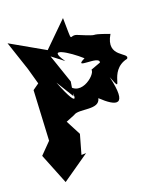

<svg xmlns="http://www.w3.org/2000/svg" viewBox="-123 -852 842 1016"><g transform="rotate(-15 297.5 -344.0)"><path d="M197 -230 244 -254C275 -282 383 -243 391 -307C474 -241 535 -225 478 -399C537 -276 473 -432 592 -469C617 -501 483 -499 541 -619C403 -656 512 -614 367 -660C323 -671 337 -608 320 -765L198 -622L2 -712L71 -553L104 -465L71 -437L81 -157L25 -89L109 77L253 -43L227 -40L248 -150ZM395 -462C407 -432 290 -320 242 -437C282 -360 291 -255 198 -444L267 -351L273 -430L204 -586L273 -542C189 -641 308 -581 375 -530C293 -481 457 -528 448 -487Z"/></g></svg>

Font: Asimov Silicon
Style: Regular
Weight: 400
Designer: Google
Version: Version 2.000980; 2014